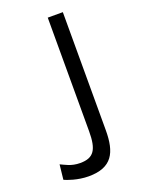

<svg xmlns="http://www.w3.org/2000/svg" viewBox="-143 -808 657 885"><g transform="rotate(-20 185.5 -366.0)"><path d="M281 -742H207V-185C207 -95 186 -61 119 -61C74 -61 48 -79 27 -88L19 -15C31 -9 81 10 135 10C250 10 281 -54 281 -163Z"/></g></svg>

Font: Cheyenne Sans Light
Style: Regular
Weight: 300
Designer: The Public Sans project authors (U.S. Web Design System), Libre Franklin designed by Pablo Impallari and Rodrigo Fuenzal
Foundry: The Cheyenne Sans Project Authors
Version: Version 2.007